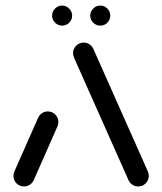

<svg xmlns="http://www.w3.org/2000/svg" viewBox="-20 -672 585 692"><path d="M66.7 0Q50.7 0 39.6 -11.1Q28.5 -22.2 28.5 -38.1Q28.5 -46.3 32.2 -54.8L117.8 -248.5Q122.6 -258.5 131.9 -264.4Q141.1 -270.4 152.2 -270.4Q168.1 -270.4 179.3 -259.1Q190.4 -247.8 190.4 -232.2Q190.4 -223.7 186.7 -215.6L101.1 -21.5Q96.3 -11.9 87 -5.9Q77.8 0 66.7 0ZM516.3 -38.1Q516.3 -22.6 505.2 -11.3Q494.1 0 478.1 0Q467 0 457.8 -5.9Q448.5 -11.9 443.7 -21.5L247 -463.7Q243.3 -472.2 243.3 -480.4Q243.3 -495.9 254.4 -507.2Q265.6 -518.5 281.5 -518.5Q292.6 -518.5 301.9 -512.6Q311.1 -506.7 315.9 -497L512.6 -54.8Q516.3 -46.3 516.3 -38.1ZM305.2 -615.6Q305.2 -630.4 315.9 -641.1Q326.7 -651.9 341.5 -651.9Q356.3 -651.9 366.9 -641.1Q377.4 -630.4 377.4 -615.6Q377.4 -600.7 366.9 -590.2Q356.3 -579.6 341.5 -579.6Q326.7 -579.6 315.9 -590.2Q305.2 -600.7 305.2 -615.6ZM167.8 -615.6Q167.8 -630.4 178.3 -641.1Q188.9 -651.9 203.7 -651.9Q218.5 -651.9 229.3 -641.1Q240 -630.4 240 -615.6Q240 -600.7 229.4 -590.2Q218.9 -579.6 204.1 -579.6Q189.3 -579.6 178.5 -590.2Q167.8 -600.7 167.8 -615.6Z"/></svg>

Font: 26F Galaxy Hebrew
Style: Bold
Weight: 700
Designer: C₂₉H₂₅N₃O₅
Version: Version 1.000